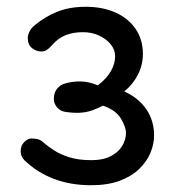

<svg xmlns="http://www.w3.org/2000/svg" viewBox="-20 -928 525 567"><path d="M249 -381Q188 -381 138.5 -400Q89 -419 52 -455Q41 -466 41 -481Q41 -498 51.5 -508.5Q62 -519 73 -519Q82 -519 91.5 -517Q101 -515 112 -504Q123 -495 140.5 -483.5Q158 -472 185 -463.5Q212 -455 250 -455Q284 -455 306.5 -466.5Q329 -478 340.5 -496.5Q352 -515 352 -535Q352 -553 337 -578Q322 -603 284 -616Q269 -608 252 -602Q235 -596 215 -595Q195 -594 171 -598Q158 -600 148.5 -611Q139 -622 139 -636Q139 -654 148.5 -666Q158 -678 174 -682Q196 -688 219 -687.5Q242 -687 269 -676Q295 -696 307.5 -718Q320 -740 320 -762Q320 -781 307 -797Q294 -813 272.5 -823Q251 -833 225 -833Q196 -833 173.5 -824Q151 -815 134 -795Q124 -784 117.5 -780Q111 -776 102 -776Q87 -776 74.5 -786Q62 -796 62 -816Q62 -824 67 -834.5Q72 -845 82 -853Q113 -879 149.5 -893.5Q186 -908 233 -908Q283 -908 321 -891Q359 -874 380.5 -842.5Q402 -811 402 -769Q402 -736 387 -707Q372 -678 347 -658Q389 -639 412 -605.5Q435 -572 435 -528Q435 -502 424 -476Q413 -450 390.5 -428.5Q368 -407 333 -394Q298 -381 249 -381Z"/></svg>

Font: Playpen Sans
Style: Regular
Weight: 400
Designer: Laura Meseguer, Veronika Burian, José Scaglione, Kostas Bartsokas, Vera Evstafieva, Tom Grace, Yorlmar Campos
Foundry: TypeTogether
Version: Version 2.000